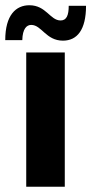

<svg xmlns="http://www.w3.org/2000/svg" viewBox="-50 -712 348 732"><path d="M190 -557C244 -557 278 -598 278 -690H212C212 -654 204 -634 181 -634C141 -634 126 -692 62 -692C11 -692 -30 -655 -30 -559H35C36 -603 52 -617 69 -617C109 -617 125 -557 190 -557ZM50 0H197V-512H50Z"/></svg>

Font: Decalotype
Style: Bold
Weight: 700
Designer: Alfredo Marco Pradil
Foundry: Alfredo Marco Pradil
Version: Version 1.0